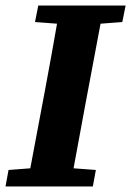

<svg xmlns="http://www.w3.org/2000/svg" viewBox="-32 -677 476 697"><path d="M95 -597 107 -657H424L412 -597L333 -591L279 -304Q268 -245 257 -185Q246 -125 235 -66L316 -60L305 0H-12L-1 -60L78 -66L132 -353Q143 -413 154 -472.5Q165 -532 175 -591Z"/></svg>

Font: Source Serif 4 SmText
Style: Bold Italic
Weight: 700
Italic angle: -12°
Designer: Frank Grießhammer
Foundry: Adobe
Version: Version 4.005;hotconv 1.1.0;makeotfexe 2.6.0